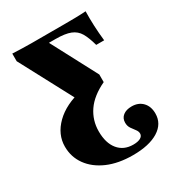

<svg xmlns="http://www.w3.org/2000/svg" viewBox="-153 -509 720 792"><g transform="rotate(-30 207.5 -113.0)"><path d="M249.2 192.7Q179.8 192.7 129 170.6Q78.2 148.4 50.4 109.7Q22.6 71 22.6 21.8Q22.6 -36.3 69 -81.9Q115.3 -127.4 197.6 -145.2L169.4 -114.5L26.6 -383.1V-419.4Q50 -418.5 71.8 -417.7Q93.5 -416.9 117.3 -416.9Q141.1 -416.9 169.4 -416.9H210.5H273.4Q299.2 -416.9 325 -417.3Q350.8 -417.7 375.8 -419.4Q375 -385.5 376.6 -350Q378.2 -314.5 382.3 -277.4H344.4Q333.9 -316.1 320.6 -339.1Q307.3 -362.1 281.9 -372.2Q256.5 -382.3 210.5 -382.3H179.8L294.4 -165.3V-129Q233.1 -100 204 -57.7Q175 -15.3 175 37.1Q175 92.7 200.8 124.2Q226.6 155.6 271.8 155.6Q293.5 155.6 306 148.8Q318.5 141.9 318.5 129.8Q318.5 119.4 310.9 109.7Q303.2 100 295.2 88.3Q287.1 76.6 287.1 60.5Q287.1 39.5 302.4 27.4Q317.7 15.3 343.5 15.3Q375.8 15.3 395.2 35.5Q414.5 55.6 414.5 89.5Q414.5 137.9 370.6 165.3Q326.6 192.7 249.2 192.7Z"/></g></svg>

Font: Playfair 9pt Black
Style: Regular
Weight: 900
Designer: Claus Eggers Sørensen
Foundry: Claus Eggers Sørensen
Version: Version 2.203